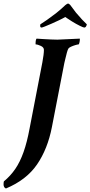

<svg xmlns="http://www.w3.org/2000/svg" viewBox="-77 -868 518 1101"><path d="M-43 212.9Q-56.6 207 -56.6 189.5Q-56.6 177.7 -54.7 171.9Q-16.6 140.6 10.7 100.6Q38.1 60.5 58.1 3.9Q78.1 -52.7 92.8 -131.8L166 -510.7Q174.8 -557.6 174.8 -582Q174.8 -596.7 156.7 -605Q138.7 -613.3 127.9 -613.3Q127 -613.3 127 -617.2Q127 -640.6 132.8 -646.5Q147.5 -645.5 170.4 -644Q193.4 -642.6 216.3 -641.6Q239.3 -640.6 252 -640.6Q269.5 -640.6 380.9 -646.5V-641.6Q380.9 -633.8 378.4 -623.5Q376 -613.3 373 -613.3Q368.2 -613.3 355 -609.4Q341.8 -605.5 330.1 -600.1Q318.4 -594.7 315.4 -589.8Q311.5 -584 306.6 -566.4Q301.8 -548.8 297.9 -531.7Q293.9 -514.6 292 -506.8L220.7 -139.6Q196.3 -13.7 135.3 75.2Q74.2 164.1 -43 212.9ZM161.1 -710Q150.4 -710 154.3 -728.5Q169.9 -738.3 192.4 -753.9Q214.8 -769.5 244.1 -792Q260.7 -805.7 274.4 -817.4Q288.1 -829.1 297.9 -838.9Q308.6 -847.7 313.5 -847.7Q317.4 -847.7 326.2 -838.9L358.4 -795.9Q377.9 -772.5 393.6 -755.9Q409.2 -739.3 420.9 -728.5Q417 -710 406.2 -710Q401.4 -710 380.4 -720.2Q359.4 -730.5 335.9 -745.1Q312.5 -759.8 296.9 -770.5Q282.2 -761.7 260.7 -751.5Q239.3 -741.2 217.8 -731.9Q196.3 -722.7 180.7 -716.3Q165 -710 161.1 -710Z"/></svg>

Font: Crimson Text
Style: Bold Italic
Weight: 700
Italic angle: -11°
Designer: Sebastian Kosch
Foundry: Sebastian Kosch
Version: Version 1.100; ttfautohint (v1.8.4)